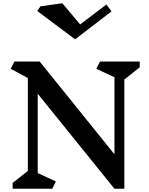

<svg xmlns="http://www.w3.org/2000/svg" viewBox="-20 -1166 919 1186"><path d="M748 -675V0H687L213 -587V-97L325 -45L303 0H58V-36L152 -110V-684L46 -741L69 -786H225L687 -213V-689L575 -741L598 -786H843V-750ZM444 -923 210 -1098 230 -1127 365 -1146 475 -1015 637 -1138 669 -1096Z"/></svg>

Font: InknutAntiqua
Style: Medium
Weight: 500
Designer: Claus Eggers Srensen
Foundry: Claus Eggers Srensen
Version: Version 1.000; ttfautohint (v1.2) -l 7 -r 28 -G 50 -x 13 -D 